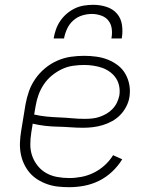

<svg xmlns="http://www.w3.org/2000/svg" viewBox="-20 -770 640 798"><path d="M268 8Q244 8 221 5.5Q198 3 176.5 -4.5Q155 -12 136 -24Q117 -36 103 -52.5Q89 -69 79.5 -89.5Q70 -110 66 -132.5Q62 -155 63 -178.5Q64 -202 68 -226L86 -336Q91 -364 100.5 -391Q110 -418 127 -442.5Q144 -467 167.5 -486.5Q191 -506 218.5 -518Q246 -530 274 -534Q302 -538 330 -538Q355 -538 380.5 -534.5Q406 -531 428.5 -522Q451 -513 470 -498.5Q489 -484 501 -463Q513 -442 517.5 -417.5Q522 -393 518 -367Q515 -347 505 -327.5Q495 -308 480 -292.5Q465 -277 446 -266.5Q427 -256 407 -250Q387 -244 366.5 -241.5Q346 -239 326 -239Q299 -239 272.5 -241Q246 -243 220 -243.5Q194 -244 167.5 -247Q141 -250 116 -256L110 -219Q106 -194 106 -169Q106 -144 114 -121.5Q122 -99 137 -80.5Q152 -62 172.5 -50.5Q193 -39 217.5 -34.5Q242 -30 268 -30Q293 -30 319 -35Q345 -40 369.5 -52Q394 -64 415 -83Q436 -102 450 -125L488 -108Q471 -80 446 -56.5Q421 -33 391.5 -18.5Q362 -4 330.5 2Q299 8 268 8ZM332 -276Q347 -276 362.5 -277.5Q378 -279 393 -284Q408 -289 422 -297Q436 -305 447.5 -317Q459 -329 466 -343.5Q473 -358 476 -373Q479 -392 475.5 -411Q472 -430 462 -445Q452 -460 437 -471Q422 -482 405 -488Q388 -494 368.5 -497Q349 -500 330 -500Q307 -500 283 -496.5Q259 -493 237 -482.5Q215 -472 195.5 -456Q176 -440 162 -419Q148 -398 140 -375.5Q132 -353 128 -329L122 -294Q148 -288 174 -285.5Q200 -283 226.5 -282Q253 -281 279 -278.5Q305 -276 332 -276ZM203 -610Q206 -629 212.5 -647.5Q219 -666 230.5 -683Q242 -700 258 -713.5Q274 -727 292 -735.5Q310 -744 329.5 -747Q349 -750 368 -750Q396 -750 422.5 -741.5Q449 -733 466 -713.5Q483 -694 487 -666Q491 -638 486 -610H443Q447 -630 444.5 -650Q442 -670 430.5 -684.5Q419 -699 400 -705.5Q381 -712 362 -712Q341 -712 320.5 -705.5Q300 -699 284 -684.5Q268 -670 259 -650.5Q250 -631 246 -610Z"/></svg>

Font: Iosevka Curly XLtEx
Style: Italic
Weight: 200
Width: 7
Italic angle: -9°
Monospace: yes
Designer: Belleve Invis
Foundry: Belleve Invis
Version: Version 11.1.0; ttfautohint (v1.8.3)